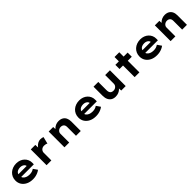

<svg xmlns="http://www.w3.org/2000/svg" viewBox="562 -2617 4569 4569"><g transform="rotate(-45 2846.5 -333.0)"><path d="M388 10Q291 10 218.5 -25.5Q146 -61 106 -122.5Q66 -184 66 -263Q66 -326 89 -377Q112 -428 153 -465Q194 -502 249 -522Q304 -542 368 -542Q430 -542 482 -522.5Q534 -503 572.5 -467Q611 -431 632 -382Q653 -333 651 -274L650 -229H171L148 -322H520L503 -302V-322Q500 -347 481.5 -367Q463 -387 434 -398.5Q405 -410 370 -410Q325 -410 290 -395.5Q255 -381 235.5 -351Q216 -321 216 -275Q216 -231 239.5 -198Q263 -165 306.5 -146Q350 -127 409 -127Q460 -127 494.5 -139.5Q529 -152 557 -171L629 -67Q596 -42 556.5 -24.5Q517 -7 474.5 1.5Q432 10 388 10Z M850 0V-531H1002L1009 -348L971 -367Q984 -416 1016.5 -455.5Q1049 -495 1091.5 -518.5Q1134 -542 1182 -542Q1208 -542 1231.5 -537Q1255 -532 1272 -524L1228 -349Q1213 -360 1187.5 -366Q1162 -372 1136 -372Q1107 -372 1083.5 -362.5Q1060 -353 1044 -336.5Q1028 -320 1019.5 -299Q1011 -278 1011 -254V0Z M1452 0V-531H1604L1609 -407L1571 -396Q1584 -435 1615.5 -468Q1647 -501 1692.5 -521.5Q1738 -542 1791 -542Q1859 -542 1906 -515Q1953 -488 1977 -438.5Q2001 -389 2001 -321V0H1840V-298Q1840 -333 1827.5 -357Q1815 -381 1790.5 -394Q1766 -407 1734 -407Q1706 -407 1683.5 -397.5Q1661 -388 1645 -372.5Q1629 -357 1620.5 -338Q1612 -319 1612 -299V0H1533Q1500 0 1480 0Q1460 0 1452 0Z M2508 10Q2411 10 2338.5 -25.5Q2266 -61 2226 -122.5Q2186 -184 2186 -263Q2186 -326 2209 -377Q2232 -428 2273 -465Q2314 -502 2369 -522Q2424 -542 2488 -542Q2550 -542 2602 -522.5Q2654 -503 2692.5 -467Q2731 -431 2752 -382Q2773 -333 2771 -274L2770 -229H2291L2268 -322H2640L2623 -302V-322Q2620 -347 2601.5 -367Q2583 -387 2554 -398.5Q2525 -410 2490 -410Q2445 -410 2410 -395.5Q2375 -381 2355.5 -351Q2336 -321 2336 -275Q2336 -231 2359.5 -198Q2383 -165 2426.5 -146Q2470 -127 2529 -127Q2580 -127 2614.5 -139.5Q2649 -152 2677 -171L2749 -67Q2716 -42 2676.5 -24.5Q2637 -7 2594.5 1.5Q2552 10 2508 10Z M3168 11Q3104 11 3057.5 -17Q3011 -45 2986 -98.5Q2961 -152 2961 -227V-531H3121V-253Q3121 -212 3132.5 -184Q3144 -156 3169 -141.5Q3194 -127 3230 -127Q3256 -127 3278 -135.5Q3300 -144 3317 -159.5Q3334 -175 3343.5 -195.5Q3353 -216 3353 -242V-531H3513V0H3363L3356 -109L3385 -121Q3374 -86 3343 -56Q3312 -26 3267.5 -7.5Q3223 11 3168 11Z M3814 0V-677H3974V0ZM3696 -391V-531H4109V-391Z M4563 10Q4466 10 4393.5 -25.5Q4321 -61 4281 -122.5Q4241 -184 4241 -263Q4241 -326 4264 -377Q4287 -428 4328 -465Q4369 -502 4424 -522Q4479 -542 4543 -542Q4605 -542 4657 -522.5Q4709 -503 4747.5 -467Q4786 -431 4807 -382Q4828 -333 4826 -274L4825 -229H4346L4323 -322H4695L4678 -302V-322Q4675 -347 4656.5 -367Q4638 -387 4609 -398.5Q4580 -410 4545 -410Q4500 -410 4465 -395.5Q4430 -381 4410.5 -351Q4391 -321 4391 -275Q4391 -231 4414.5 -198Q4438 -165 4481.5 -146Q4525 -127 4584 -127Q4635 -127 4669.5 -139.5Q4704 -152 4732 -171L4804 -67Q4771 -42 4731.5 -24.5Q4692 -7 4649.5 1.5Q4607 10 4563 10Z M5025 0V-531H5177L5182 -407L5144 -396Q5157 -435 5188.5 -468Q5220 -501 5265.5 -521.5Q5311 -542 5364 -542Q5432 -542 5479 -515Q5526 -488 5550 -438.5Q5574 -389 5574 -321V0H5413V-298Q5413 -333 5400.5 -357Q5388 -381 5363.5 -394Q5339 -407 5307 -407Q5279 -407 5256.5 -397.5Q5234 -388 5218 -372.5Q5202 -357 5193.5 -338Q5185 -319 5185 -299V0H5106Q5073 0 5053 0Q5033 0 5025 0Z"/></g></svg>

Font: Lexend Exa
Style: Bold
Weight: 700
Designer: Bonnie Shaver-Troup, Thomas Jockin
Foundry: Lexend
Version: Version 1.007